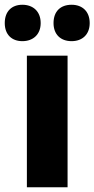

<svg xmlns="http://www.w3.org/2000/svg" viewBox="-57 -787 397 807"><path d="M-37 -690C-37 -641 -7 -614 37 -614C82 -614 114 -642 114 -690C114 -739 82 -767 37 -767C-7 -767 -37 -740 -37 -690ZM168 -690C168 -642 198 -614 244 -614C289 -614 320 -642 320 -690C320 -739 289 -767 244 -767C198 -767 168 -740 168 -690ZM227 0V-553H56V0Z"/></svg>

Font: Noto Sans Arabic UI Cn Bk
Style: Regular
Weight: 900
Width: 3
Designer: Monotype Design Team, Nadine Chahine and Nizar Qandah
Foundry: Monotype Imaging Inc.
Version: Version 2.010